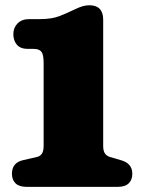

<svg xmlns="http://www.w3.org/2000/svg" viewBox="-20 -728 552 748"><path d="M89 -537.5H111Q132.5 -537.5 141.2 -526.5Q150 -515.5 150 -482.5V-159.5Q150 -140 143.5 -129.8Q137 -119.5 124 -116.5L69.5 -104Q26.5 -94 26.5 -51Q26.5 -27.5 40.5 -13.8Q54.5 0 84 0H438Q467.5 0 481.5 -13.8Q495.5 -27.5 495.5 -51Q495.5 -91 452.5 -103.5L408 -116.5Q395.5 -120.5 388.8 -130.2Q382 -140 382 -159.5V-651Q382 -707.5 328 -707.5Q315.5 -707.5 302.2 -703.8Q289 -700 271.5 -691.5Q241.5 -677 211.5 -665.2Q181.5 -653.5 134.5 -653.5H93.5Q65 -653.5 48.5 -636.8Q32 -620 32 -595Q32 -569.5 46 -553.5Q60 -537.5 89 -537.5Z"/></svg>

Font: Fraunces SuperSoft Wonky
Style: Regular
Weight: 900
Version: Version 1.000;[b76b70a41]